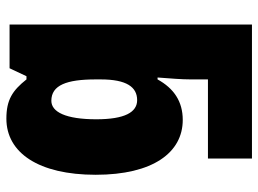

<svg xmlns="http://www.w3.org/2000/svg" viewBox="-124 -676 810 602"><g transform="rotate(90 281.0 -375.0)"><path d="M352 10C459 10 528 -91 528 -270C528 -450 458 -543 356 -543C298 -543 257 -515 229 -464H223C226 -504 229 -539 229 -569V-622H477V-760H57V0H194L219 -53H229C264 -9 293 10 352 10ZM296 -131C247 -131 229 -179 229 -270V-286C229 -367 253 -400 294 -400C332 -400 354 -361 354 -272C354 -176 331 -131 296 -131Z"/></g></svg>

Font: Noto Sans Condensed Black
Style: Regular
Weight: 900
Width: 3
Designer: Monotype Design Team
Foundry: Monotype Imaging Inc.
Version: Version 2.013